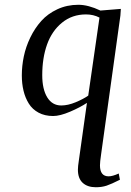

<svg xmlns="http://www.w3.org/2000/svg" viewBox="-20 -476 546 799"><path d="M70.8 -162.1Q70.8 -201.2 79.1 -241.2Q87.4 -281.2 106.2 -320.1Q125 -358.9 151.9 -388.9Q178.7 -418.9 218.8 -437.5Q258.8 -456.1 306.2 -456.1Q347.2 -456.1 397.9 -432.1L482.9 -439L481 -411.1L400.9 165Q396 198.2 396 211.9Q396 257.8 432.1 257.8Q448.2 257.8 474.1 246.1L479 272Q443.4 290 423.6 296.6Q403.8 303.2 378.9 303.2Q344.2 303.2 324.2 284.9Q304.2 266.6 304.2 230Q304.2 216.3 308.1 191.9L341.8 -47.9Q314 -29.3 271.7 -11.2Q229.5 6.8 201.2 6.8Q166.5 6.8 140.6 -7.1Q114.7 -21 99.9 -44.9Q85 -68.8 77.9 -98.4Q70.8 -127.9 70.8 -162.1ZM155.8 -163.1Q155.8 -105 176.5 -71Q197.3 -37.1 234.9 -37.1Q262.7 -37.1 294.9 -50.5Q327.1 -64 347.2 -78.1L394 -402.8Q368.7 -416 337.9 -416Q280.3 -416 238.3 -381.8Q196.3 -347.7 176 -291.3Q155.8 -234.9 155.8 -163.1Z"/></svg>

Font: Dehuti
Style: Bold-Italic
Weight: 700
Version: Version 1.2